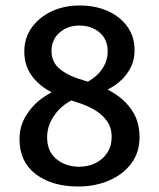

<svg xmlns="http://www.w3.org/2000/svg" viewBox="-20 -666 580 699"><path d="M51 -159Q51 -206 74.2 -244.2Q97.5 -282.5 134 -309Q170.5 -335.5 210.5 -347L286.5 -318.5Q220 -299.5 185.8 -256.8Q151.5 -214 151.5 -166.5Q151.5 -114.5 185.5 -86.8Q219.5 -59 268.5 -59Q301 -59 327.8 -72.2Q354.5 -85.5 370.5 -110Q386.5 -134.5 386.5 -167.5Q386.5 -202.5 368.2 -227Q350 -251.5 320.8 -268Q291.5 -284.5 258.5 -294L242 -299.5Q193 -314.5 153.5 -338.2Q114 -362 91.2 -396.8Q68.5 -431.5 68.5 -478.5Q68.5 -527.5 95.2 -565.2Q122 -603 167.5 -624.5Q213 -646 269.5 -646Q328.5 -646 373.8 -625.2Q419 -604.5 444.5 -568Q470 -531.5 470 -483.5Q470 -443 450.5 -410.5Q431 -378 399 -356Q367 -334 330 -323L257.5 -352Q311 -367 341.5 -401.5Q372 -436 372 -479Q372 -523 342.2 -548Q312.5 -573 269 -573Q226.5 -573 197 -547.5Q167.5 -522 167.5 -480Q167.5 -438.5 199.8 -413.2Q232 -388 286 -373L302.5 -368Q354 -353 396.2 -326Q438.5 -299 463.2 -259.8Q488 -220.5 488 -166.5Q488 -110.5 457.5 -70.2Q427 -30 376.2 -8.5Q325.5 13 265 13Q169.5 13 110.2 -32Q51 -77 51 -159Z"/></svg>

Font: Signika Negative
Style: Regular
Weight: 400
Designer: Anna Giedry
Foundry: Anna Giedry
Version: Version 2.001